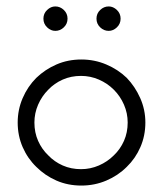

<svg xmlns="http://www.w3.org/2000/svg" viewBox="-20 -569 507 597"><path d="M374 -50Q401 -76 416.5 -111.5Q432 -147 432 -188Q432 -228 416 -264Q400 -300 374 -327Q347 -353 310.5 -368.5Q274 -384 233 -384Q191 -384 155.5 -368.5Q120 -353 93 -327Q66 -300 50.5 -264Q35 -228 35 -188Q35 -147 50.5 -111.5Q66 -76 93 -50Q120 -23 155.5 -7.5Q191 8 233 8Q274 8 310.5 -7.5Q347 -23 374 -50ZM130 -86Q110 -105 98.5 -131Q87 -157 87 -188Q87 -217 98.5 -243.5Q110 -270 130 -290Q149 -310 175 -321.5Q201 -333 232 -333Q261 -333 287.5 -321.5Q314 -310 334 -290Q354 -270 365.5 -243.5Q377 -217 377 -188Q377 -157 365.5 -131Q354 -105 334 -86Q314 -66 287.5 -54.5Q261 -43 232 -43Q201 -43 175 -54.5Q149 -66 130 -86ZM355 -511Q355 -527 343.5 -538Q332 -549 318 -549Q303 -549 291.5 -538Q280 -527 280 -511Q280 -495 291.5 -484Q303 -473 318 -473Q332 -473 343.5 -484Q355 -495 355 -511ZM190 -511Q190 -527 178.5 -538Q167 -549 152 -549Q138 -549 126.5 -538Q115 -527 115 -511Q115 -495 126.5 -484Q138 -473 152 -473Q167 -473 178.5 -484Q190 -495 190 -511Z"/></svg>

Font: Josefin Slab Medium
Style: Regular
Weight: 500
Designer: Santiago Orozco
Foundry: Typemade
Version: Version 2.000